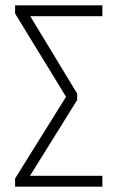

<svg xmlns="http://www.w3.org/2000/svg" viewBox="-20 -704 444 724"><path d="M366 -684V-643H94L271 -351V-327L93 -41H366V0H37V-31L229 -339L37 -653V-684Z"/></svg>

Font: Fira Sans Extra Condensed ExtraLight
Style: Regular
Weight: 275
Width: 1
Designer: Carrois Corporate & Edenspiekermann AG
Foundry: Carrois Corporate GbR & Edenspiekermann AG
Version: Version 4.203